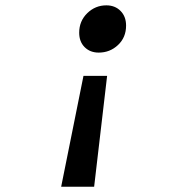

<svg xmlns="http://www.w3.org/2000/svg" viewBox="-20 -523 640 722"><path d="M351.1 -325.2Q318.8 -325.2 298.3 -345.7Q277.8 -366.2 277.8 -399.9Q277.8 -443.8 308.1 -473.4Q338.4 -502.9 379.9 -502.9Q412.6 -502.9 433.3 -481.9Q454.1 -460.9 454.1 -426.8Q454.1 -382.3 423.8 -353.8Q393.6 -325.2 351.1 -325.2ZM210 179.2 293.9 -237.8H382.8L334 179.2Z"/></svg>

Font: Office Code Pro Medium Italic
Style: Regular
Weight: 500
Italic angle: -9°
Designer: Nathan Rutzky & Paul D. Hunt
Foundry: Adobe Systems Incorporated
Version: Version 1.004;PS 001.004;hotconv 1.0.70;makeotf.lib2.5.58329